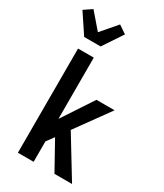

<svg xmlns="http://www.w3.org/2000/svg" viewBox="-260 -1082 1000 1173"><g transform="rotate(30 240.0 -495.5)"><path d="M75 0V-735H186V-303L329 -520H457L285 -282L457 0H333L224 -196L186 -144V0ZM72 -815 -20 -953 36 -991 130 -882 224 -991 280 -953 188 -815Z"/></g></svg>

Font: Iosevka Fixed
Style: Bold
Weight: 700
Monospace: yes
Designer: Belleve Invis
Foundry: Belleve Invis
Version: Version 32.3.0